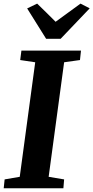

<svg xmlns="http://www.w3.org/2000/svg" viewBox="-27 -1016 504 1036"><path d="M-7 0 -2 -48 79.5 -62 163 -680 82 -692 88.5 -743H410L404.5 -692L319 -680L235.5 -62L319 -48L315 0ZM222 -806.5 119.5 -970.5 173.5 -996.5Q199 -972 223.8 -947.5Q248.5 -923 273 -898.5Q307 -923 340.2 -947.5Q373.5 -972 407.5 -996.5L457 -971L300 -806.5Z"/></svg>

Font: Merriweather 20pt ExtraBold
Style: Italic
Weight: 800
Italic angle: -7.8°
Version: Version 2.101